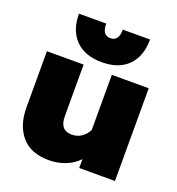

<svg xmlns="http://www.w3.org/2000/svg" viewBox="-131 -812 863 934"><g transform="rotate(20 301.0 -345.0)"><path d="M119 -705H260Q260 -645 303 -645Q346 -645 346 -705H487Q487 -619 439.5 -570Q392 -521 303 -521Q215 -521 167 -570Q119 -619 119 -705ZM35 -189V-480H225V-213Q225 -140 286 -140Q314 -140 335.5 -154Q357 -168 371 -194V-480H562V0H377V-46Q349 -16 309 -0.5Q269 15 225 15Q130 15 82.5 -41Q35 -97 35 -189Z"/></g></svg>

Font: Readiness ExtraBold
Style: Regular
Weight: 800
Designer: Katatrad Team
Foundry: CadsonDemak
Version: Version 1.00;January 16, 2020;FontCreator 12.0.0.2550 64-bit